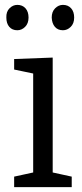

<svg xmlns="http://www.w3.org/2000/svg" viewBox="-20 -767 338 787"><path d="M238 -643Q217 -643 205 -657Q193 -671 192 -695Q192 -719 206 -733Q220 -747 238 -747Q259 -747 271.5 -733Q284 -719 284 -695Q284 -671 270 -657Q256 -643 238 -643ZM51 -643Q30 -643 18 -657Q6 -671 6 -695Q5 -719 19 -733Q33 -747 51 -747Q72 -747 84.5 -733Q97 -719 97 -695Q97 -671 83 -657Q69 -643 51 -643ZM196 -51 187 -62 274 -43V0H38V-43L125 -62L116 -51V-473L124 -464L38 -482V-525L196 -531Z"/></svg>

Font: Bitter Thin
Style: Regular
Weight: 400
Version: Version 3.021